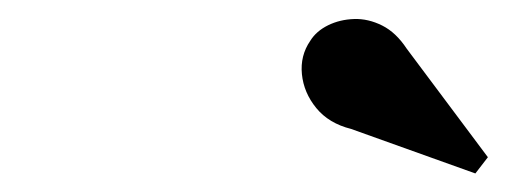

<svg xmlns="http://www.w3.org/2000/svg" viewBox="-20 -1023 546 207"><path d="M492.5 -836 358.5 -884Q334.5 -890 321 -906.5Q307.5 -923 305.5 -943Q303.5 -963 314.5 -979Q321 -989.5 333.8 -995.8Q346.5 -1002 361.8 -1002.5Q377 -1003 392 -995.5Q407 -988 418.5 -970.5L506 -853.5Z"/></svg>

Font: Bodoni Moda 9pt
Style: Bold Italic
Weight: 700
Italic angle: -13°
Designer: Owen Earl
Foundry: indestructible type
Version: Version 2.004